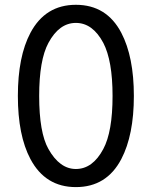

<svg xmlns="http://www.w3.org/2000/svg" viewBox="-20 -762 626 792"><path d="M293 -64.9Q362.3 -64.9 406.2 -147.5Q444.3 -218.8 444.3 -366.2Q444.3 -511.7 406.2 -585Q362.3 -667.5 293 -667.5Q224.1 -667.5 179.7 -585Q141.6 -514.2 141.6 -366.2Q141.6 -215.3 179.7 -147.5Q226.1 -64.9 293 -64.9ZM293 9.8Q167 9.8 105.5 -106Q53.7 -203.6 53.7 -366.2Q53.7 -528.8 105.5 -626.5Q167 -742.2 293 -742.2Q419.9 -742.2 480.5 -626.5Q532.2 -527.3 532.2 -366.2Q532.2 -205.1 480.5 -106Q419.9 9.8 293 9.8Z"/></svg>

Font: Consola Mono
Style: Book
Weight: 400
Monospace: yes
Version: Version 2.001